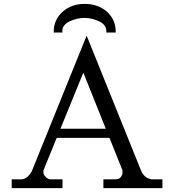

<svg xmlns="http://www.w3.org/2000/svg" viewBox="-20 -966 889 986"><path d="M300 -799V-806Q300 -839 339 -857Q377 -874 414 -874Q450 -874 488 -857Q526 -839 526 -806V-799H574V-804Q574 -865 529 -906Q483 -946 415 -946Q347 -946 302 -906Q256 -865 256 -804V-799ZM759 -45Q720 -51 704 -91L425 -783L145 -91Q139 -76 123 -60Q107 -45 90 -45H40V0H301V-45H241Q226 -45 215 -57Q203 -69 203 -79V-91L408 -593L609 -91V-78Q609 -69 601 -57Q592 -45 571 -45H511V0H814V-45ZM242 -258H590L573 -305H260Z"/></svg>

Font: Sawarabi Mincho
Style: Regular
Weight: 400
Version: Version 1.082; ttfautohint (v1.8.4.7-5d5b)